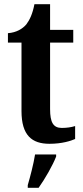

<svg xmlns="http://www.w3.org/2000/svg" viewBox="-20 -679 397 920"><path d="M217 10C277 10 320 -4 340 -13V-75C321 -69 299 -66 276 -66C235 -66 220 -93 220 -156V-475H331V-536H220V-659H145C136 -612 122 -583 106 -562C88 -541 59 -523 18 -520V-475H83V-147C83 -30 133 10 217 10ZM113 208V221H165C195 179 233 113 249 71V61H148C141 106 125 167 113 208Z"/></svg>

Font: Noto Serif Tamil Condensed
Style: Bold
Weight: 700
Width: 3
Designer: Indian Type Foundry, Tom Grace, and the Monotype Design Team
Foundry: Monotype Imaging Inc.
Version: Version 2.004